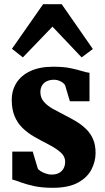

<svg xmlns="http://www.w3.org/2000/svg" viewBox="-20 -884 500 915"><path d="M231 11Q180.5 11 143.5 3Q106.5 -5 81 -14.5Q55.5 -24 38.5 -28.5V-161.5H136L159.5 -82.5Q162 -75.5 173.2 -68.5Q184.5 -61.5 198.8 -56.8Q213 -52 225 -52Q246.5 -52 260.8 -59.5Q275 -67 282.8 -81Q290.5 -95 290.5 -112.5Q290.5 -139 268.5 -158.2Q246.5 -177.5 212.8 -194.8Q179 -212 143 -232.5Q111 -251 87 -274.5Q63 -298 49.5 -330.5Q36 -363 36 -407.5Q36 -453.5 58.5 -489.2Q81 -525 125.2 -545.5Q169.5 -566 233.5 -566Q281.5 -566 313.8 -559.5Q346 -553 368.2 -546Q390.5 -539 406.5 -537V-401.5H313L290.5 -477Q287.5 -483.5 279.8 -489.5Q272 -495.5 260.8 -499.8Q249.5 -504 238 -504Q218 -504 203.2 -497Q188.5 -490 180.5 -476.8Q172.5 -463.5 172.5 -445Q172.5 -417.5 189.8 -398.2Q207 -379 234 -364.2Q261 -349.5 289 -335Q316 -321.5 342 -306Q368 -290.5 389.2 -270.2Q410.5 -250 423 -222Q435.5 -194 435.5 -155Q435.5 -114.5 415.8 -76.2Q396 -38 351.2 -13.5Q306.5 11 231 11ZM89 -610.5 37 -651.5 185.5 -864H274L422.5 -650.5L369 -610.5L230 -757Z"/></svg>

Font: Merriweather 24pt SemiCondensed Black
Style: Regular
Weight: 900
Width: 4
Designer: Eben Sorkin
Foundry: Eben Sorkin
Version: Version 2.100